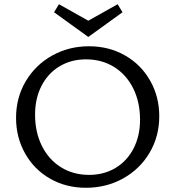

<svg xmlns="http://www.w3.org/2000/svg" viewBox="-20 -883 829 909"><path d="M398 -708 236 -825 259 -863 398 -785 537 -863 560 -825ZM734 -333Q734 -237 688 -159.5Q642 -82 562.5 -38Q483 6 387 6Q292 6 216.5 -37.5Q141 -81 98.5 -157Q56 -233 56 -325Q56 -421 102 -498.5Q148 -576 227 -620Q306 -664 401 -664Q496 -664 572 -620.5Q648 -577 691 -501Q734 -425 734 -333ZM643 -316Q643 -400 610.5 -465Q578 -530 520 -566Q462 -602 387 -602Q317 -602 262 -569Q207 -536 176.5 -476.5Q146 -417 146 -340Q146 -257 178.5 -192Q211 -127 269 -91Q327 -55 402 -55Q472 -55 527 -88Q582 -121 612.5 -180.5Q643 -240 643 -316Z"/></svg>

Font: Ysabeau SC Medium
Style: Regular
Weight: 500
Designer: Christian Thalmann (Catharsis Fonts)
Version: Version 0.003